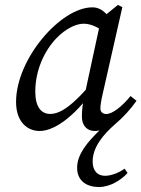

<svg xmlns="http://www.w3.org/2000/svg" viewBox="-20 -517 572 777"><path d="M140.3 13.1C211.2 13.1 300 -66.5 369.7 -169.8L360.8 -192.1C274.1 -88.7 224.4 -55.9 182.7 -55.9C146.8 -55.9 122.8 -84.8 122.8 -145.8C122.8 -234.3 160.7 -312.9 208.7 -362.8C245.3 -400.4 286.8 -421.1 318.6 -421.1C353.4 -421.1 387.2 -400.3 412.1 -379.5L449 -405.1C422.9 -450.8 396.7 -487.3 353.8 -487.3C225.3 -487.3 45 -278.6 45 -104.5C45 -22 92.1 13.1 140.3 13.1ZM292.1 161.9C292.1 209.8 324.1 239.8 381.1 239.8C425.4 239.8 470.3 211.9 496.3 182.9L484.2 165.6C461.3 182.5 429.7 194.4 404.8 194.4C375.9 194.4 354.9 175.4 354.9 136.6C354.9 79 397.5 27.2 446.7 -15.2C479.6 -43.2 509.6 -76.2 532.5 -109.2L508.3 -128.3C473.4 -85.4 434.8 -55.6 410 -55.6C397 -55.6 386.2 -63.5 386.2 -77.5C386.2 -89.5 389.2 -110.3 395.1 -135.1L475.1 -488L457.2 -497.1L389.2 -441.8L321.4 -127.7C314.4 -94.8 311.4 -73.7 311.4 -44.8C311.4 -5.2 335.6 13.1 363.2 13.1C369.2 13.1 376.2 12.1 382.2 11.1C336 56.2 292.1 106.1 292.1 161.9Z"/></svg>

Font: Source Serif Variable
Style: Italic
Weight: 389
Italic angle: -12°
Designer: Frank Grießhammer
Foundry: Adobe Systems Incorporated
Version: Version 3.001;hotconv 1.0.111;makeotfexe 2.5.65597